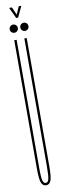

<svg xmlns="http://www.w3.org/2000/svg" viewBox="-95 -850 284 881"><g transform="rotate(-10 47.5 -409.5)"><path d="M45 6Q30 6 23 -10Q16 -26 16 -78V-675H27V-80Q27 -30 31.5 -17.5Q36 -5 45 -5Q54 -5 58.5 -17.5Q63 -30 63 -80V-675H74V-78Q74 -26 67 -10Q60 6 45 6ZM23 -708.5Q15 -708.5 9.5 -714Q4 -719.5 4 -727.5Q4 -735.5 9.5 -741Q15 -746.5 23 -746.5Q31 -746.5 36.5 -741Q42 -735.5 42 -727.5Q42 -719.5 36.5 -714Q31 -708.5 23 -708.5ZM72.5 -708.5Q64.5 -708.5 59 -714Q53.5 -719.5 53.5 -727.5Q53.5 -735.5 59 -741Q64.5 -746.5 72.5 -746.5Q80.5 -746.5 86 -741Q91.5 -735.5 91.5 -727.5Q91.5 -719.5 86 -714Q80.5 -708.5 72.5 -708.5ZM42.5 -774 18.5 -825H31.5L47.5 -789L63.5 -825H75.5L51.5 -774Z"/></g></svg>

Font: Anybody UltraCondensed Thin
Style: Regular
Weight: 100
Width: 1
Designer: Tyler Finck
Foundry: Etcetera Type Company
Version: Version 1.110